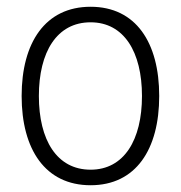

<svg xmlns="http://www.w3.org/2000/svg" viewBox="-20 -539 535 568"><path d="M248 9C382 9 451 -97 451 -255C451 -413 382 -519 248 -519C114 -519 44 -413 44 -255C44 -97 114 9 248 9ZM248 -37C148 -37 95 -125 95 -255C95 -385 148 -473 248 -473C347 -473 400 -385 400 -255C400 -125 347 -37 248 -37Z"/></svg>

Font: Noto Sans Thai Looped Condensed Light
Style: Regular
Weight: 300
Width: 3
Designer: Sasikarn Vongin, Ben Mitchell
Foundry: The Fontpad Ltd
Version: Version 1.001